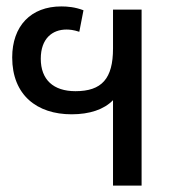

<svg xmlns="http://www.w3.org/2000/svg" viewBox="-20 -578 559 598"><path d="M332 -548V-427C332 -333 297 -294 215 -294C146 -294 107 -330 107 -395C107 -458 143 -486 187 -486C196 -486 209 -485 227 -479L240 -546C214 -556 190 -558 171 -558C76 -558 18 -497 18 -399C18 -282 95 -222 203 -222C259 -222 304 -237 332 -266V0H421V-548Z"/></svg>

Font: Noto Sans Thai
Style: Regular
Weight: 400
Designer: Monotype Design Team
Foundry: Monotype Imaging Inc.
Version: Version 1.901